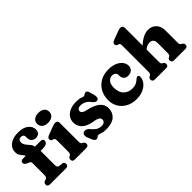

<svg xmlns="http://www.w3.org/2000/svg" viewBox="67 -1546 2357 2357"><g transform="rotate(-45 1245.5 -368.0)"><path d="M288 -126Q288 -82.5 316.5 -80L365.5 -75Q382.5 -73 389.8 -62.5Q397 -52 397 -37Q397 0 356 0H79.5Q38.5 0 38.5 -36Q38.5 -66 70 -77L83.5 -80.5Q96 -84.5 103.8 -95.2Q111.5 -106 111.5 -127.5V-338Q111.5 -351 105.2 -358.2Q99 -365.5 80.5 -373L67.5 -378Q26 -394.5 26 -424Q26 -439 36.2 -448.5Q46.5 -458 63.5 -458H113.5V-460.5Q113.5 -470.5 98.8 -486Q84 -501.5 69.2 -525.2Q54.5 -549 54.5 -583.5Q54.5 -645 106 -686.5Q157.5 -728 251 -728Q340 -728 387 -689.5Q434 -651 434 -599Q434 -562.5 413.8 -543.2Q393.5 -524 361.5 -524Q325.5 -524 304 -545Q282.5 -566 282.5 -602V-622.5Q282.5 -643.5 270.5 -654Q258.5 -664.5 238 -664.5Q190.5 -664.5 190.5 -614.5Q190.5 -591.5 203 -571.5Q215.5 -551.5 232.2 -533.2Q249 -515 261.5 -497.5Q274 -480 274 -461.5V-458H374.5Q413 -458 413 -425.5Q413 -402.5 392.8 -387.5Q372.5 -372.5 326 -372.5H288ZM597.5 -550Q549 -550 520.5 -573.5Q492 -597 492 -637Q492 -676 520.5 -699Q549 -722 597.5 -722Q646 -722 674.8 -699Q703.5 -676 703.5 -637Q703.5 -597 674.8 -573.5Q646 -550 597.5 -550ZM697.5 -450V-126Q697.5 -103 702 -93.8Q706.5 -84.5 714.5 -80L725 -75Q749 -60 749 -37Q749 0 708 0H510.5Q469.5 0 469.5 -37Q469.5 -60 493 -75L504 -80Q512 -84.5 516.5 -93.8Q521 -103 521 -126V-321.5Q521 -342 515.5 -349.5Q510 -357 501 -361.5L486 -364.5Q475.5 -370 469 -377.5Q462.5 -385 462.5 -397.5Q462.5 -423.5 498 -437L593.5 -473Q615.5 -481.5 630.2 -485.8Q645 -490 661 -490Q678 -490 687.8 -479Q697.5 -468 697.5 -450Z M1029.5 -421Q999.5 -421 985 -408.5Q970.5 -396 970.5 -378.5Q970.5 -359.5 986.8 -347Q1003 -334.5 1030.5 -328.5Q1145 -304.5 1197.5 -261.5Q1250 -218.5 1250 -152Q1250 -77.5 1198.8 -32.8Q1147.5 12 1041.5 12Q999.5 12 971.8 1.5Q944 -9 928 -9Q912.5 -9 903.2 2Q894 13 879 13Q865 13 853.8 3.8Q842.5 -5.5 834 -26.5L810 -83.5Q798.5 -113.5 805 -134.2Q811.5 -155 829 -161.5Q847 -167.5 867.8 -160.8Q888.5 -154 903 -136Q928.5 -102 960.2 -79.8Q992 -57.5 1034.5 -57.5Q1066.5 -57.5 1081.8 -72Q1097 -86.5 1097 -108.5Q1097 -152 1017.5 -165Q914 -179.5 865.5 -223.2Q817 -267 817 -335.5Q817 -382 842.8 -417Q868.5 -452 914.2 -471.8Q960 -491.5 1020 -491.5Q1075 -491.5 1100.8 -481Q1126.5 -470.5 1134.5 -470.5Q1149.5 -470.5 1160.5 -481Q1171.5 -491.5 1185.5 -491.5Q1197 -491.5 1206.8 -483Q1216.5 -474.5 1222 -454.5L1240 -389Q1246 -365 1242 -344.2Q1238 -323.5 1218.5 -318Q1187.5 -310 1156.5 -351Q1133 -384 1100 -402.5Q1067 -421 1029.5 -421Z M1792.5 -344Q1792.5 -310 1768.2 -286.8Q1744 -263.5 1703 -263.5Q1663.5 -263.5 1643.5 -285Q1623.5 -306.5 1623.5 -340V-355.5Q1623.5 -378.5 1606.2 -392.5Q1589 -406.5 1560.5 -406.5Q1523.5 -406.5 1497.5 -375.2Q1471.5 -344 1471.5 -285Q1471.5 -201.5 1516 -158.8Q1560.5 -116 1626 -116Q1666 -116 1693.2 -128Q1720.5 -140 1742.5 -162Q1765 -180 1775 -179.5Q1796.5 -178.5 1796.5 -149.5Q1796 -106.5 1767.5 -69.5Q1739 -32.5 1688.8 -9.5Q1638.5 13.5 1572.5 13.5Q1497.5 13.5 1439.2 -16.8Q1381 -47 1347.5 -101.2Q1314 -155.5 1314 -227Q1314 -303 1347 -362.8Q1380 -422.5 1440.2 -457Q1500.5 -491.5 1582.5 -491.5Q1647.5 -491.5 1694.5 -471.5Q1741.5 -451.5 1767 -418Q1792.5 -384.5 1792.5 -344Z M2087.5 -709V-402Q2143 -450.5 2187.2 -471Q2231.5 -491.5 2270 -491.5Q2335.5 -491.5 2376.2 -448.5Q2417 -405.5 2417 -336.5V-126Q2417 -103 2421.5 -93.8Q2426 -84.5 2434 -80L2444.5 -75Q2456 -67 2462.2 -58.5Q2468.5 -50 2468.5 -37Q2468.5 0 2427.5 0H2230.5Q2193.5 0 2193.5 -37Q2193.5 -58 2212.5 -70L2224 -76Q2233 -80.5 2236.8 -90.5Q2240.5 -100.5 2240.5 -126V-293.5Q2240.5 -330 2223 -349Q2205.5 -368 2174.5 -368Q2155 -368 2133 -360.2Q2111 -352.5 2089 -332.5L2087.5 -331.5V-126Q2087.5 -100.5 2091.2 -90.5Q2095 -80.5 2104 -76L2115 -70Q2134 -58 2134 -37Q2134 0 2097 0H1900.5Q1859.5 0 1859.5 -37Q1859.5 -60 1883 -75L1894 -80Q1902 -84.5 1906.5 -93.8Q1911 -103 1911 -126V-580.5Q1911 -601 1905.5 -608.5Q1900 -616 1891 -620.5L1876 -623.5Q1865.5 -628.5 1859 -636.2Q1852.5 -644 1852.5 -656.5Q1852.5 -682.5 1888 -696L1983.5 -732Q2005.5 -740.5 2020.2 -744.8Q2035 -749 2051 -749Q2068 -749 2077.8 -738Q2087.5 -727 2087.5 -709Z"/></g></svg>

Font: Fraunces 9pt SuperSoft
Style: Bold
Weight: 700
Version: Version 1.000;[b76b70a41]